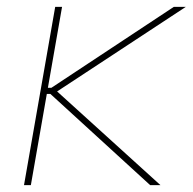

<svg xmlns="http://www.w3.org/2000/svg" viewBox="-20 -540 564 560"><path d="M141 -520H161L70 0H50ZM127 -266H108L111 -284H130L487 -520H522L137 -267V-282L448 0H418Z"/></svg>

Font: Fixel Italic Variable 20240409 Display Thin
Style: Italic
Weight: 100
Italic angle: -10°
Designer: AlfaBravo + MacPaw
Foundry: Kyrylo Tkachov, Marchela Mozhyna, Serhii Makarenko, Maria Weinstein, Zakhar Kryvoshyya
Version: Version 1.211;Glyphs 3.2 (3225)